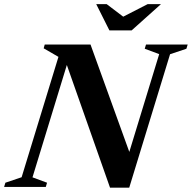

<svg xmlns="http://www.w3.org/2000/svg" viewBox="-48 -886 910 910"><path d="M579.5 -125.5 541.5 -89.5 706.5 -629.5 638 -655 644 -675H841.5L835.5 -655L758 -629L564.5 3.5H473.5L257 -611.5L281.5 -619.5L106 -45.5L175 -20L169 0H-28.5L-22.5 -20L54.5 -46L229 -616.5L159 -657L164 -675H381ZM715 -866.5 576 -742H470.5L408 -866.5H457.5L546.5 -799H520.5L652 -866.5Z"/></svg>

Font: Newsreader 24pt
Style: Bold Italic
Weight: 700
Italic angle: -17°
Designer: Hugues Gentile
Foundry: Production Type
Version: Version 1.003